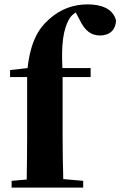

<svg xmlns="http://www.w3.org/2000/svg" viewBox="-20 -857 550 877"><path d="M101 0H360V-31L269 -39C267 -106 266 -172 266 -238V-505H394V-546H265C260 -650 267 -723 299 -775C305 -784 315 -793 326 -800L342 -770C368 -714 398 -695 437 -695C483 -695 509 -723 510 -763C497 -818 441 -837 381 -837C318 -837 258 -818 203 -768C156 -727 119 -665 106 -546L26 -537V-505H104V-238C104 -171 103 -104 102 -37L33 -31V0Z"/></svg>

Font: Noto Serif SC Black
Style: Regular
Weight: 900
Designer: Ryoko NISHIZUKA 西塚涼子 (kana & ideographs); Frank Grießhammer (Latin, Greek & Cyrillic); Wenlong ZHANG 张文龙 (bopomofo); San
Foundry: Adobe
Version: Version 2.001;hotconv 1.1.0;makeotfexe 2.6.0